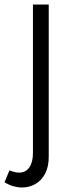

<svg xmlns="http://www.w3.org/2000/svg" viewBox="-60 -566 300 851"><path d="M38 265Q19 265 -0.5 259.5Q-20 254 -40 242L-18 189Q5 199 25 199Q54 199 70 176Q86 153 86 113V-546H156V129Q156 173 140 203.5Q124 234 97 249.5Q70 265 38 265Z"/></svg>

Font: Parkinsans Light
Style: Regular
Weight: 300
Designer: Red Stone, Indian Type Foundry
Foundry: Indian Type Foundry
Version: Version 1.000